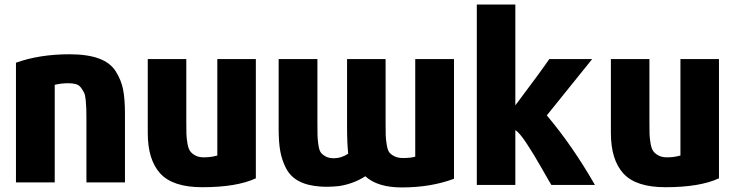

<svg xmlns="http://www.w3.org/2000/svg" viewBox="-20 -800 3223 842"><path d="M528 0H359V-276Q359 -309 358.5 -322.5Q358 -336 356 -359.5Q354 -383 349 -393Q344 -403 335.5 -415Q327 -427 313 -431Q299 -435 279 -435Q248 -435 220 -428V0H50V-525Q153 -562 285 -562Q363 -562 413.5 -543.5Q464 -525 488 -486.5Q512 -448 520 -406.5Q528 -365 528 -301Z M1102 -18Q1018 21 867 21Q738 21 683 -39Q628 -99 628 -217V-541H797V-267Q797 -231 797.5 -213Q798 -195 802 -171.5Q806 -148 814 -137Q822 -126 837 -118Q852 -110 874 -110Q905 -110 933 -118V-541H1102Z M1202 -541H1372V-257Q1372 -221 1372.5 -204Q1373 -187 1376.5 -163.5Q1380 -140 1387.5 -130.5Q1395 -121 1409 -113.5Q1423 -106 1444 -106Q1477 -106 1507 -126Q1502 -172 1502 -245V-541H1671V-264Q1671 -225 1671.5 -207Q1672 -189 1676 -165Q1680 -141 1687.5 -131.5Q1695 -122 1710 -114.5Q1725 -107 1747 -107Q1782 -107 1801 -113V-541H1971V-16Q1869 22 1742 22Q1636 22 1582 -27Q1531 6 1467 16Q1418 21 1384 18Q1327 14 1290 -6Q1253 -26 1234.5 -62Q1216 -98 1209 -137.5Q1202 -177 1202 -233Z M2589 11H2398Q2392 2 2356 -61.5Q2320 -125 2288.5 -172.5Q2257 -220 2240 -229V11H2071V-780H2240V-338Q2352 -487 2389 -541H2577L2378 -294Q2491 -160 2589 11Z M3133 -18Q3049 21 2898 21Q2769 21 2714 -39Q2659 -99 2659 -217V-541H2828V-267Q2828 -231 2828.5 -213Q2829 -195 2833 -171.5Q2837 -148 2845 -137Q2853 -126 2868 -118Q2883 -110 2905 -110Q2936 -110 2964 -118V-541H3133Z"/></svg>

Font: Repo
Style: ExtraBold
Weight: 800
Designer: Stefan Peev
Foundry: Context Ltd
Version: Version 001.000